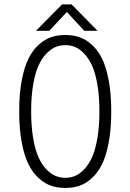

<svg xmlns="http://www.w3.org/2000/svg" viewBox="-20 -870 610 900"><path d="M437.5 -725.5H375L293.5 -814L211 -725.5H148.5L271 -849.5H315.5ZM286.5 11Q251 11 221 1.2Q191 -8.5 162.5 -34Q134 -59.5 114 -99Q94 -138.5 82 -202Q70 -265.5 70 -348Q70 -430 82 -493.5Q94 -557 114 -596.5Q134 -636 162.5 -661.2Q191 -686.5 221 -696.2Q251 -706 286.5 -706Q321.5 -706 351.2 -696.2Q381 -686.5 409.5 -661.2Q438 -636 457.8 -596.5Q477.5 -557 489.5 -493.5Q501.5 -430 501.5 -348Q501.5 -265.5 489.5 -202Q477.5 -138.5 457.8 -99Q438 -59.5 409.5 -34Q381 -8.5 351.2 1.2Q321.5 11 286.5 11ZM286.5 -36.5Q310 -36.5 331.5 -45.2Q353 -54 374.5 -76.2Q396 -98.5 411.5 -132.8Q427 -167 436.5 -222.2Q446 -277.5 446 -348Q446 -418 436.5 -473.2Q427 -528.5 411.5 -562.5Q396 -596.5 374.5 -618.8Q353 -641 331.5 -649.8Q310 -658.5 286.5 -658.5Q262.5 -658.5 240.8 -649.8Q219 -641 197.5 -618.8Q176 -596.5 160.5 -562.5Q145 -528.5 135.5 -473.5Q126 -418.5 126 -348Q126 -277.5 135.5 -222.2Q145 -167 160.5 -132.8Q176 -98.5 197.5 -76.2Q219 -54 240.8 -45.2Q262.5 -36.5 286.5 -36.5Z"/></svg>

Font: League Mono Narrow UltraLight
Style: Regular
Weight: 200
Width: 3
Designer: Tyler Finck
Foundry: The League of Moveable Type / Tyler Finck
Version: Version 2.210